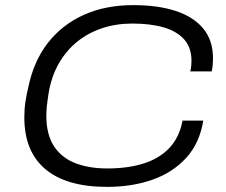

<svg xmlns="http://www.w3.org/2000/svg" viewBox="-20 -718 882 750"><path d="M398 12Q240 12 157.5 -57Q75 -126 75 -260Q75 -292 79.5 -321.5Q84 -351 91 -379Q112 -480 167.5 -551Q223 -622 307.5 -660Q392 -698 501 -698Q596 -698 665.5 -675.5Q735 -653 773.5 -607Q812 -561 812 -490Q812 -479 811 -465.5Q810 -452 807 -439H723Q726 -450 727 -460.5Q728 -471 728 -480Q728 -532 699.5 -564Q671 -596 619.5 -611Q568 -626 497 -626Q434 -626 379.5 -608Q325 -590 282 -555.5Q239 -521 210 -470.5Q181 -420 170 -355Q168 -340 166 -327.5Q164 -315 163 -304Q162 -293 161.5 -284Q161 -275 161 -266Q161 -193 190.5 -147.5Q220 -102 273.5 -81Q327 -60 399 -60Q480 -60 541.5 -79.5Q603 -99 642 -140.5Q681 -182 693 -247H774Q760 -159 707.5 -101.5Q655 -44 575.5 -16Q496 12 398 12Z"/></svg>

Font: Archivo SemiExpanded Light
Style: Italic
Weight: 300
Width: 6
Italic angle: -10°
Designer: Hector Gatti
Foundry: Omnibus-Type
Version: Version 2.001